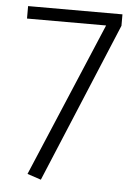

<svg xmlns="http://www.w3.org/2000/svg" viewBox="-50 -704 537 752"><g transform="rotate(5 218.5 -328.5)"><path d="M401 -665H30V-616H341L85 -10L139 8L401 -620Z"/></g></svg>

Font: FiraGO Light
Style: Regular
Weight: 300
Designer: bBox Type
Foundry: bBox Type GmbH
Version: Version 1.001;PS 001.001;hotconv 1.0.88;makeotf.lib2.5.64775